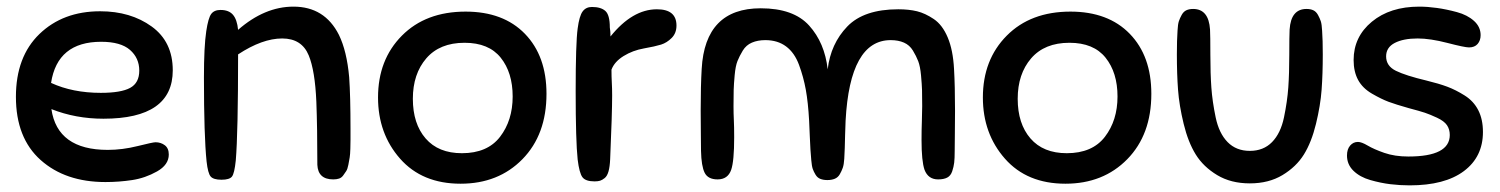

<svg xmlns="http://www.w3.org/2000/svg" viewBox="-20 -542 4523 579"><path d="M292 -184Q208 -184 135 -213Q153 -90 305 -90Q349 -90 395 -101.5Q441 -113 449 -113Q465 -113 477 -104Q489 -95 489 -76Q489 -45 453.5 -25Q418 -5 378.5 1Q339 7 298 7Q177 7 102.5 -59.5Q28 -126 28 -250Q28 -371 99 -439.5Q170 -508 282 -508Q374 -508 437.5 -462Q501 -416 501 -330Q501 -184 292 -184ZM285 -416Q153 -416 134 -292Q199 -262 284 -262Q345 -262 372.5 -277Q400 -292 400 -329Q400 -367 372 -391.5Q344 -416 285 -416Z M831 -426Q771 -426 698 -378Q698 -141 691 -58Q687 -19 679.5 -9.5Q672 0 648 0Q624 0 615.5 -9.5Q607 -19 603 -55Q595 -132 595 -308Q595 -402 602 -448Q608 -488 617 -500Q626 -512 645 -512Q670 -512 682.5 -497.5Q695 -483 698 -452Q778 -522 865 -522Q959 -522 1002 -437Q1026 -388 1033 -309Q1037 -252 1037 -153Q1037 -132 1037 -121.5Q1037 -111 1036.5 -93.5Q1036 -76 1034.5 -67Q1033 -58 1030.5 -45Q1028 -32 1024 -26Q1020 -20 1015 -13Q1010 -6 1002.5 -3.5Q995 -1 985 -1Q939 -1 937 -45Q937 -157 934 -235Q930 -329 911 -375Q890 -426 831 -426Z M1384 -507Q1498 -507 1563 -440Q1628 -373 1628 -259Q1628 -136 1555.5 -62Q1483 12 1369 12Q1253 12 1186.5 -63.5Q1120 -139 1120 -248Q1120 -362 1192 -434.5Q1264 -507 1384 -507ZM1373 -80Q1450 -80 1488 -129.5Q1526 -179 1526 -251Q1526 -323 1490 -368Q1454 -413 1381 -413Q1306 -413 1265.5 -366Q1225 -319 1225 -244Q1225 -169 1263.5 -124.5Q1302 -80 1373 -80Z M1722 -61Q1716 -117 1716 -267Q1716 -412 1722 -456Q1727 -494 1737 -507.5Q1747 -521 1765 -521Q1792 -521 1805.5 -509Q1819 -497 1819 -459Q1821 -448 1821 -432Q1887 -514 1961 -514Q2020 -514 2020 -465Q2020 -442 2005.5 -427.5Q1991 -413 1973.5 -407.5Q1956 -402 1922 -396Q1888 -390 1860.5 -373Q1833 -356 1824 -332Q1824 -310 1825 -293Q1826 -276 1826 -254Q1826 -200 1820 -62Q1819 -39 1815 -25Q1811 -11 1803.5 -5Q1796 1 1789.5 3Q1783 5 1773 5Q1746 5 1736.5 -7.5Q1727 -20 1722 -61Z M2768 -30Q2759 -56 2759 -120Q2759 -151 2760 -176.5Q2761 -202 2761 -222Q2761 -254 2760.5 -270.5Q2760 -287 2757.5 -314.5Q2755 -342 2749 -357.5Q2743 -373 2733 -389.5Q2723 -406 2706 -413.5Q2689 -421 2666 -421Q2543 -421 2530 -178Q2529 -159 2528.5 -135Q2528 -111 2527.5 -96Q2527 -81 2526 -63.5Q2525 -46 2521.5 -36Q2518 -26 2512.5 -16.5Q2507 -7 2497.5 -3Q2488 1 2475 1Q2463 1 2454 -2.5Q2445 -6 2439.5 -15Q2434 -24 2431 -32.5Q2428 -41 2426.5 -59Q2425 -77 2424 -91Q2423 -105 2422 -132Q2421 -159 2420 -178Q2417 -233 2410 -271.5Q2403 -310 2389.5 -346.5Q2376 -383 2350.5 -402Q2325 -421 2288 -421Q2265 -421 2247.5 -413.5Q2230 -406 2220 -389.5Q2210 -373 2204 -358Q2198 -343 2195.5 -315.5Q2193 -288 2192.5 -271Q2192 -254 2192 -222Q2192 -199 2193 -180Q2194 -161 2194 -128Q2194 -56 2185 -30Q2175 -1 2144 -1Q2115 -1 2105 -21Q2095 -41 2094 -87Q2094 -99 2093.5 -138.5Q2093 -178 2093 -208Q2093 -283 2096 -334Q2106 -517 2274 -517Q2373 -517 2420 -465Q2467 -413 2476 -333Q2485 -410 2535 -462Q2585 -514 2689 -514Q2721 -514 2745.5 -508Q2770 -502 2796 -484.5Q2822 -467 2838 -429Q2854 -391 2857 -334Q2860 -283 2860 -208Q2860 -178 2859.5 -138.5Q2859 -99 2859 -87Q2859 -64 2857.5 -51.5Q2856 -39 2851.5 -25.5Q2847 -12 2836.5 -6.5Q2826 -1 2809 -1Q2779 -1 2768 -30Z M3208 -507Q3322 -507 3387 -440Q3452 -373 3452 -259Q3452 -136 3379.5 -62Q3307 12 3193 12Q3077 12 3010.5 -63.5Q2944 -139 2944 -248Q2944 -362 3016 -434.5Q3088 -507 3208 -507ZM3197 -80Q3274 -80 3312 -129.5Q3350 -179 3350 -251Q3350 -323 3314 -368Q3278 -413 3205 -413Q3130 -413 3089.5 -366Q3049 -319 3049 -244Q3049 -169 3087.5 -124.5Q3126 -80 3197 -80Z M3629 -453Q3630 -434 3630 -377Q3630 -320 3633 -278Q3636 -236 3646 -188Q3656 -140 3682 -113.5Q3708 -87 3749 -87Q3790 -87 3816 -113.5Q3842 -140 3852 -188Q3862 -236 3865 -278Q3868 -320 3868 -377Q3868 -434 3869 -453Q3873 -515 3920 -515Q3932 -515 3940.5 -511Q3949 -507 3954.5 -497Q3960 -487 3963 -478Q3966 -469 3967 -449.5Q3968 -430 3968.5 -417.5Q3969 -405 3969 -378Q3969 -319 3965.5 -271.5Q3962 -224 3948.5 -168.5Q3935 -113 3912 -76Q3889 -39 3847.5 -14Q3806 11 3749 11Q3692 11 3650.5 -14Q3609 -39 3586 -76Q3563 -113 3549.5 -168.5Q3536 -224 3532.5 -271.5Q3529 -319 3529 -378Q3529 -405 3529.5 -417.5Q3530 -430 3531 -449.5Q3532 -469 3535 -478Q3538 -487 3543.5 -497Q3549 -507 3557.5 -511Q3566 -515 3578 -515Q3625 -515 3629 -453Z M4260 -522Q4285 -522 4313.5 -518Q4342 -514 4373.5 -505.5Q4405 -497 4425 -479Q4445 -461 4445 -436Q4445 -420 4436 -409.5Q4427 -399 4410 -399Q4397 -399 4345 -412.5Q4293 -426 4255 -426Q4212 -426 4186 -412.5Q4160 -399 4160 -372Q4160 -343 4189.5 -328.5Q4219 -314 4282 -299Q4319 -290 4344.5 -280.5Q4370 -271 4397 -254Q4424 -237 4438 -209.5Q4452 -182 4452 -144Q4452 -69 4394.5 -26Q4337 17 4231 17Q4202 17 4173 13.5Q4144 10 4112.5 1Q4081 -8 4061.5 -27Q4042 -46 4042 -73Q4042 -92 4051.5 -103Q4061 -114 4075 -114Q4086 -114 4104.5 -103Q4123 -92 4154.5 -81Q4186 -70 4227 -70Q4352 -70 4352 -135Q4352 -152 4343.5 -164.5Q4335 -177 4313.5 -187Q4292 -197 4277 -202Q4262 -207 4228 -216Q4189 -227 4167.5 -235Q4146 -243 4117.5 -259.5Q4089 -276 4075.5 -301Q4062 -326 4062 -361Q4062 -431 4117 -476.5Q4172 -522 4260 -522Z"/></svg>

Font: Sniglet
Style: Regular
Weight: 400
Designer: Haley Fiege
Foundry: Haley Fiege, Pablo Impallari, Brenda Gallo
Version: Version 2.000